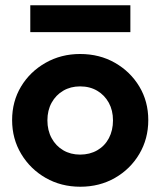

<svg xmlns="http://www.w3.org/2000/svg" viewBox="-20 -699 609 729"><path d="M285 10Q212 10 153.5 -23.5Q95 -57 60.5 -114.5Q26 -172 26 -243Q26 -314 60 -370.5Q94 -427 153 -460.5Q212 -494 284 -494Q358 -494 416.5 -460.5Q475 -427 509 -370.5Q543 -314 543 -243Q543 -172 509 -114.5Q475 -57 416.5 -23.5Q358 10 285 10ZM284 -112Q321 -112 349.5 -128.5Q378 -145 393.5 -174.5Q409 -204 409 -242Q409 -280 393 -309Q377 -338 349 -354.5Q321 -371 284 -371Q248 -371 220 -354.5Q192 -338 176 -309Q160 -280 160 -242Q160 -204 176 -174.5Q192 -145 220 -128.5Q248 -112 284 -112ZM95 -679H475V-577H95Z"/></svg>

Font: Outfit Thin SemiBold
Style: Regular
Weight: 600
Version: Version 1.100;gftools[0.9.27]